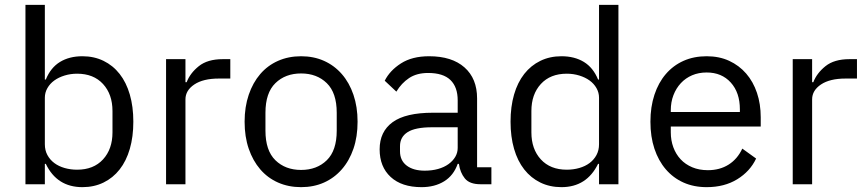

<svg xmlns="http://www.w3.org/2000/svg" viewBox="-20 -760 3572 792"><path d="M85 -740H165V-432H169Q189 -481 227.5 -504.5Q266 -528 320 -528Q368 -528 407 -509Q446 -490 473.5 -455Q501 -420 515.5 -370Q530 -320 530 -258Q530 -196 515.5 -146Q501 -96 473.5 -61Q446 -26 407 -7Q368 12 320 12Q215 12 169 -84H165V0H85ZM298 -60Q366 -60 405 -102.5Q444 -145 444 -214V-302Q444 -371 405 -413.5Q366 -456 298 -456Q271 -456 246.5 -448.5Q222 -441 204 -428Q186 -415 175.5 -396.5Q165 -378 165 -357V-165Q165 -140 175.5 -120.5Q186 -101 204 -87.5Q222 -74 246.5 -67Q271 -60 298 -60Z M665 0V-516H745V-421H750Q764 -458 800 -487Q836 -516 899 -516H930V-436H883Q818 -436 781.5 -411.5Q745 -387 745 -350V0Z M1222 12Q1170 12 1127 -7Q1084 -26 1053.5 -61.5Q1023 -97 1006 -146.5Q989 -196 989 -258Q989 -319 1006 -369Q1023 -419 1053.5 -454.5Q1084 -490 1127 -509Q1170 -528 1222 -528Q1274 -528 1316.5 -509Q1359 -490 1390 -454.5Q1421 -419 1438 -369Q1455 -319 1455 -258Q1455 -196 1438 -146.5Q1421 -97 1390 -61.5Q1359 -26 1316.5 -7Q1274 12 1222 12ZM1222 -59Q1287 -59 1328 -99Q1369 -139 1369 -221V-295Q1369 -377 1328 -417Q1287 -457 1222 -457Q1157 -457 1116 -417Q1075 -377 1075 -295V-221Q1075 -139 1116 -99Q1157 -59 1222 -59Z M1962 0Q1917 0 1897.5 -24Q1878 -48 1873 -84H1868Q1851 -36 1812 -12Q1773 12 1719 12Q1637 12 1591.5 -30Q1546 -72 1546 -144Q1546 -217 1599.5 -256Q1653 -295 1766 -295H1868V-346Q1868 -401 1838 -430Q1808 -459 1746 -459Q1699 -459 1667.5 -438Q1636 -417 1615 -382L1567 -427Q1588 -469 1634 -498.5Q1680 -528 1750 -528Q1844 -528 1896 -482Q1948 -436 1948 -354V-70H2007V0ZM1732 -56Q1762 -56 1787 -63Q1812 -70 1830 -83Q1848 -96 1858 -113Q1868 -130 1868 -150V-235H1762Q1693 -235 1661.5 -215Q1630 -195 1630 -157V-136Q1630 -98 1657.5 -77Q1685 -56 1732 -56Z M2451 -84H2447Q2400 12 2296 12Q2248 12 2209 -7Q2170 -26 2142.5 -61Q2115 -96 2100.5 -146Q2086 -196 2086 -258Q2086 -320 2100.5 -370Q2115 -420 2142.5 -455Q2170 -490 2209 -509Q2248 -528 2296 -528Q2350 -528 2388.5 -504.5Q2427 -481 2447 -432H2451V-740H2531V0H2451ZM2318 -60Q2345 -60 2369.5 -67Q2394 -74 2412 -87.5Q2430 -101 2440.5 -120.5Q2451 -140 2451 -165V-357Q2451 -378 2440.5 -396.5Q2430 -415 2412 -428Q2394 -441 2369.5 -448.5Q2345 -456 2318 -456Q2250 -456 2211 -413.5Q2172 -371 2172 -302V-214Q2172 -145 2211 -102.5Q2250 -60 2318 -60Z M2895 12Q2842 12 2799.5 -7Q2757 -26 2726.5 -61.5Q2696 -97 2679.5 -146.5Q2663 -196 2663 -258Q2663 -319 2679.5 -369Q2696 -419 2726.5 -454.5Q2757 -490 2799.5 -509Q2842 -528 2895 -528Q2947 -528 2988 -509Q3029 -490 3058 -456.5Q3087 -423 3102.5 -377Q3118 -331 3118 -276V-238H2747V-214Q2747 -181 2757.5 -152.5Q2768 -124 2787.5 -103Q2807 -82 2835.5 -70Q2864 -58 2900 -58Q2949 -58 2985.5 -81Q3022 -104 3042 -147L3099 -106Q3074 -53 3021 -20.5Q2968 12 2895 12ZM2895 -461Q2862 -461 2835 -449.5Q2808 -438 2788.5 -417Q2769 -396 2758 -367.5Q2747 -339 2747 -305V-298H3032V-309Q3032 -378 2994.5 -419.5Q2957 -461 2895 -461Z M3250 0V-516H3330V-421H3335Q3349 -458 3385 -487Q3421 -516 3484 -516H3515V-436H3468Q3403 -436 3366.5 -411.5Q3330 -387 3330 -350V0Z"/></svg>

Font: IBM Plex Sans KR
Style: Regular
Weight: 400
Designer: Mike Abbink; Paul van der Laan; Pieter van Rosmalen; Wujin Sim; Chorong Kim; Dohee Lee;
Foundry: Sandoll Inc.
Version: Version 1.001